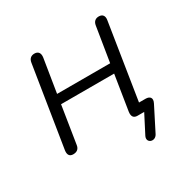

<svg xmlns="http://www.w3.org/2000/svg" viewBox="-144 -627 886 896"><g transform="rotate(-30 299.5 -179.0)"><path d="M455 117 520 -11C533 -36 521 -50 497 -50H462L526 -456C530 -478 521 -492 500 -492C482 -492 470 -482 467 -462L437 -276H151L180 -456C183 -478 174 -492 153 -492C135 -492 123 -482 120 -462L51 -29C48 -7 56 6 76 6C95 6 108 -3 111 -23L143 -225H429L399 -36C396 -13 404 0 425 0H461L410 99C393 132 438 149 455 117Z"/></g></svg>

Font: SN Pro Light
Style: Italic
Weight: 300
Italic angle: -8.99998°
Designer: Tobias Whetton
Foundry: Supernotes
Version: Version 1.001;Glyphs 3.2 (3249)